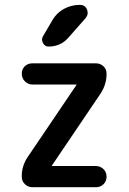

<svg xmlns="http://www.w3.org/2000/svg" viewBox="-20 -785 540 805"><path d="M200.2 -701.2Q217.8 -731.4 248.5 -748Q279.3 -764.6 314.5 -764.6Q336.9 -764.6 344.7 -745.1Q352.5 -725.6 338.9 -709L266.6 -627Q234.4 -589.8 183.6 -589.8Q168 -589.8 160.2 -604.5Q152.3 -619.1 160.2 -632.8ZM95.7 -126 299.8 -427.7 300.8 -428.7V-429.7Q300.8 -430.7 298.8 -430.7H116.2Q97.7 -430.7 84.5 -443.8Q71.3 -457 71.3 -476.1Q71.3 -495.1 84 -507.3Q96.7 -519.5 116.2 -519.5H381.8Q400.4 -519.5 413.6 -507.3Q426.8 -495.1 426.8 -475.6Q426.8 -431.6 402.3 -393.6L198.2 -91.8L197.3 -90.8V-89.8Q197.3 -88.9 199.2 -88.9H381.8Q400.4 -88.9 413.6 -76.2Q426.8 -63.5 426.8 -44.4Q426.8 -25.4 414.1 -12.7Q401.4 0 381.8 0H116.2Q97.7 0 84.5 -12.7Q71.3 -25.4 71.3 -43.9Q70.3 -87.9 95.7 -126Z"/></svg>

Font: Rounded-X Mgen+ 2m medium
Style: Regular
Weight: 500
Designer: [Source Han Sans]
Ryoko NISHIZUKA  (kana & ideographs); Paul D. Hunt (Latin, Greek & Cyrillic); Wenlong ZHANG  (bopomofo
Version: Version 1.059.20150602